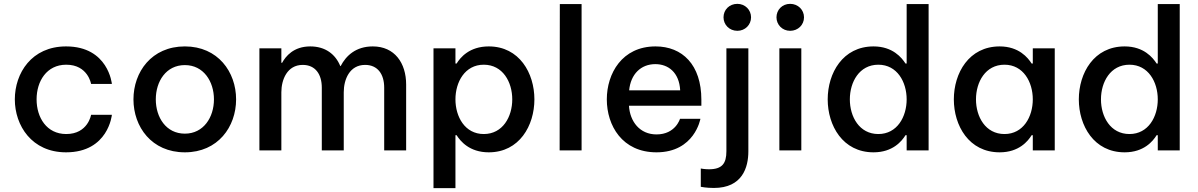

<svg xmlns="http://www.w3.org/2000/svg" viewBox="-20 -781 6222 997"><path d="M323 10C543 10 561 -185 561 -185H453C453 -185 437 -85 324 -85C222 -85 170 -171 170 -265C170 -359 222 -445 324 -445C437 -445 453 -345 453 -345H561C561 -345 543 -540 323 -540C144 -540 57 -401 57 -265C57 -129 145 10 323 10Z M940 10C1112 10 1206 -123 1206 -265C1206 -407 1112 -540 940 -540C767 -540 673 -407 673 -265C673 -123 767 10 940 10ZM940 -87C842 -87 789 -172 789 -265C789 -358 842 -443 940 -443C1037 -443 1091 -358 1091 -265C1091 -172 1037 -87 940 -87Z M1441 0V-302C1441 -367 1471 -444 1552 -444C1618 -444 1651 -395 1651 -326V0H1765V-302C1765 -368 1795 -444 1876 -444C1941 -444 1975 -396 1975 -326V0H2089V-342C2089 -454 2029 -540 1916 -540C1828 -540 1777 -492 1749 -438H1747C1722 -499 1670 -540 1591 -540C1504 -540 1463 -488 1445 -455H1441V-530H1327V0Z M2345 196V-79H2351C2370 -49 2417 10 2518 10C2677 10 2755 -129 2755 -265C2755 -401 2677 -540 2518 -540C2417 -540 2370 -482 2351 -451H2345V-530H2231V196ZM2345 -265C2345 -355 2394 -445 2492 -445C2591 -445 2640 -355 2640 -265C2640 -175 2591 -85 2492 -85C2394 -85 2345 -175 2345 -265Z M3000 0V-760H2887L2886 0Z M3389 10C3587 10 3617 -164 3617 -164H3511C3511 -164 3488 -83 3389 -83C3302 -83 3251 -150 3246 -232H3622V-263C3622 -445 3523 -540 3384 -540C3210 -540 3131 -399 3131 -265C3131 -129 3211 10 3389 10ZM3247 -312C3255 -396 3308 -448 3383 -448C3449 -448 3507 -406 3512 -312Z M3809 -621C3849 -621 3880 -652 3880 -691C3880 -730 3849 -761 3809 -761C3767 -761 3737 -730 3737 -691C3737 -653 3767 -621 3809 -621ZM3687 195C3835 195 3866 88 3866 5V-530H3752V4C3752 68 3730 98 3661 98C3638 98 3619 94 3619 94V189C3619 189 3647 195 3687 195Z M4083 -621C4124 -621 4155 -652 4155 -691C4155 -730 4124 -761 4083 -761C4042 -761 4012 -730 4012 -691C4012 -653 4042 -621 4083 -621ZM4141 0V-530H4027V0Z M4516 10C4616 10 4663 -48 4682 -79H4688V0H4802V-760H4688V-451H4682C4663 -481 4616 -540 4516 -540C4356 -540 4278 -401 4278 -265C4278 -129 4356 10 4516 10ZM4541 -85C4442 -85 4393 -175 4393 -265C4393 -355 4442 -445 4541 -445C4639 -445 4688 -355 4688 -265C4688 -175 4639 -85 4541 -85Z M5171 -540C5011 -540 4933 -401 4933 -265C4933 -129 5011 10 5171 10C5271 10 5318 -48 5337 -79H5343V0H5457V-530H5343V-451H5337C5318 -481 5271 -540 5171 -540ZM5196 -445C5294 -445 5343 -355 5343 -265C5343 -175 5294 -85 5196 -85C5097 -85 5048 -175 5048 -265C5048 -355 5097 -445 5196 -445Z M5820 10C5920 10 5967 -48 5986 -79H5992V0H6106V-760H5992V-451H5986C5967 -481 5920 -540 5820 -540C5660 -540 5582 -401 5582 -265C5582 -129 5660 10 5820 10ZM5845 -85C5746 -85 5697 -175 5697 -265C5697 -355 5746 -445 5845 -445C5943 -445 5992 -355 5992 -265C5992 -175 5943 -85 5845 -85Z"/></svg>

Font: Be Vietnam Pro Medium
Style: Regular
Weight: 500
Designer: Lam Bao, Tony Le, Vietanh Nguyen
Foundry: Yellow Type Foundry
Version: Version 1.002